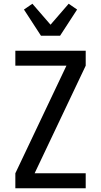

<svg xmlns="http://www.w3.org/2000/svg" viewBox="-20 -1006 540 1026"><path d="M62 0V-80L335 -655H62V-735H438V-655L165 -80H438V0ZM199 -815 108 -955 153 -986 250 -874 347 -986 392 -955 301 -815Z"/></svg>

Font: Iosevka Bendy Medium
Style: Regular
Weight: 500
Monospace: yes
Designer: Belleve Invis
Foundry: Belleve Invis
Version: Version 30.1.2